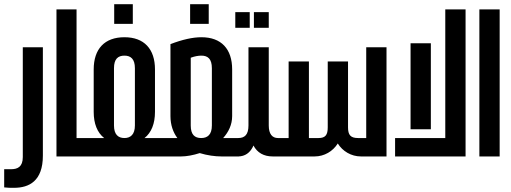

<svg xmlns="http://www.w3.org/2000/svg" viewBox="-65 -748 2441 918"><path d="M-45 148C-29 150 -16 150 2 150C74 150 140 118 140 -4V-522H44V3C44 50 19 61 -12 61C-22 61 -35 61 -45 61Z M355 -83C355 -86 353 -88 350 -88H301V-703H205V0H350C353 0 355 -2 355 -5Z M481 -728V-634H570V-728ZM348 -88C346 -88 345 -87 345 -85V-3C345 -1 346 0 348 0H711C713 0 714 -1 714 -3V-85C714 -87 713 -88 711 -88H626C659 -114 676 -157 676 -213V-416C676 -514 624 -570 530 -570C435 -570 383 -514 383 -416V-213C383 -157 400 -114 433 -88ZM580 -148C580 -105 559 -88 530 -88C500 -88 480 -105 480 -148V-422C480 -466 499 -482 530 -482C560 -482 580 -466 580 -422Z M844 -728V-634H933V-728ZM1002 -88C1028 -117 1045 -152 1045 -193V-416C1045 -514 993 -570 898 -570C857 -570 807 -559 750 -537V-193C750 -150 763 -115 783 -88H708C706 -88 705 -87 705 -85V-3C705 -1 706 0 708 0H801C827 0 859 -6 890 -16C926 -5 963 0 994 0H1077C1079 0 1080 -1 1080 -3V-85C1080 -87 1079 -88 1077 -88ZM847 -472C866 -479 883 -482 898 -482C929 -482 948 -466 948 -422V-148C948 -104 927 -88 897 -88C866 -88 847 -104 847 -148Z M1060 -690V-615H1129V-690ZM1149 -690V-615H1220V-690ZM1073 -88C1071 -88 1070 -87 1070 -85V-3C1070 -1 1071 0 1073 0C1143 0 1160 -76 1160 -120L1147 -52C1165 -18 1196 0 1239 0H1270C1272 0 1273 -1 1273 -3V-85C1273 -87 1272 -88 1270 -88H1264C1237 -88 1220 -107 1220 -148V-522H1123V-148C1123 -104 1105 -88 1074 -88Z M1268 -88C1264 -88 1263 -86 1263 -83V-5C1263 -2 1264 0 1268 0H1439C1486 0 1527 -25 1550 -62C1573 -25 1614 0 1661 0H1783V-522H1686V-88H1647C1611 -88 1599 -103 1599 -139V-454H1502V-139C1502 -103 1491 -88 1458 -88H1412V-454H1315V-88Z M2064 -703V-88H1824V0H2161V-703ZM1898 -541V-130H1995V-541Z M2227 -703V0H2324V-703Z"/></svg>

Font: Modon Arabic
Style: Bold
Weight: 700
Designer: Ahmedzaza
Foundry: Ahmedzaza
Version: Version 2.010